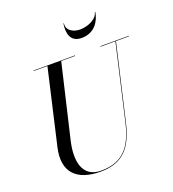

<svg xmlns="http://www.w3.org/2000/svg" viewBox="-171 -1099 1121 1244"><g transform="rotate(-20 390.0 -477.5)"><path d="M413 -970H409.5C399.5 -909 409.5 -841 489.5 -841C579.5 -841 619.5 -909 629.5 -970H626C616 -921 546.5 -896 499.5 -896C452.5 -896 405.5 -921 413 -970ZM124 -750V-746.5H218L99 -230C61 -66 146 15 309 15C467 15 535 -73 571 -230L690.5 -746.5H780V-750H584V-746.5H686.5L567.5 -230C532.5 -77.5 467 10 314.5 10C180.5 10 165 -115 194 -240L313 -746.5H409V-750Z"/></g></svg>

Font: Bodoni* 48pt
Style: Italic
Weight: 400
Italic angle: -13°
Version: Version 2.3